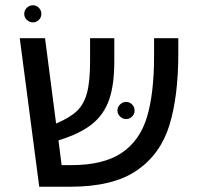

<svg xmlns="http://www.w3.org/2000/svg" viewBox="-20 -709 757 729"><path d="M657 -564V-506Q657 -343 623 -233Q589 -123 499 -61.5Q409 0 247 0H129L55 -564H151L193 -240Q245 -262 271.5 -287Q298 -312 310 -355Q322 -398 322 -476V-564H414V-476Q414 -386 394 -329.5Q374 -273 328.5 -237Q283 -201 202 -176L214 -82H250Q373 -82 442 -128.5Q511 -175 538 -264.5Q565 -354 565 -497V-564ZM426 -289Q426 -303 436 -312.5Q446 -322 459 -322Q472 -322 481.5 -312.5Q491 -303 491 -289Q491 -276 481.5 -266.5Q472 -257 459 -257Q446 -257 436 -266.5Q426 -276 426 -289ZM72 -656Q72 -670 82 -679.5Q92 -689 105 -689Q118 -689 127.5 -679.5Q137 -670 137 -656Q137 -643 127.5 -633.5Q118 -624 105 -624Q92 -624 82 -633.5Q72 -643 72 -656Z"/></svg>

Font: FiraGOUPP
Style: Medium
Weight: 400
Designer: bBox Type
Foundry: bBox Type GmbH
Version: Version 1.001